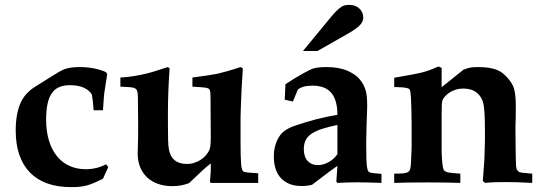

<svg xmlns="http://www.w3.org/2000/svg" viewBox="-20 -744 2206 781"><path d="M420.4 -64.5 398.9 -17.1Q377.4 -6.3 361.3 0.5Q345.2 7.3 330.8 11Q316.4 14.6 301.5 15.9Q286.6 17.1 268.1 17.1Q214.4 17.1 172.6 2.2Q130.9 -12.7 102.3 -41.7Q73.7 -70.8 58.8 -113.8Q43.9 -156.7 43.9 -212.9Q43.9 -247.1 48.6 -273.7Q53.2 -300.3 62 -321.3Q70.8 -342.3 84 -357.9Q97.2 -373.5 114.3 -385.7L189.5 -433.1Q228 -457.5 241.7 -462.4Q266.1 -471.2 302.7 -471.2Q365.2 -471.2 411.1 -450.7L416 -442.4L403.8 -362.8Q402.8 -357.4 401.9 -340.6Q400.9 -323.7 398.9 -295.4H360.8Q357.9 -338.9 353.5 -359.9Q342.3 -377.9 319.8 -387.7Q297.4 -397.5 263.7 -397.5Q237.3 -397.5 219 -388.9Q200.7 -380.4 189.5 -363Q178.2 -345.7 173.1 -320.1Q168 -294.4 167.5 -259.8Q167.5 -209.5 179.4 -171.1Q191.4 -132.8 212.9 -107.2Q234.4 -81.5 263.9 -68.6Q293.5 -55.7 328.6 -55.7Q373.5 -55.7 411.1 -75.7Z M469.7 -391.6V-428.7Q490.7 -429.7 511.5 -432.6Q532.2 -435.5 554.2 -439.9Q576.2 -444.3 602.8 -452.1Q629.4 -460 663.1 -471.2L669.9 -465.8Q666.5 -417 664.8 -372.8Q663.1 -328.6 663.1 -287.1V-232.4Q663.1 -197.3 663.8 -174.1Q664.6 -150.9 666.5 -139.2Q671.4 -108.4 689.9 -92.8Q708.5 -77.1 739.3 -77.1Q756.3 -77.1 771.2 -82Q786.1 -86.9 797.9 -95Q809.6 -103 818.1 -113Q826.7 -123 831.5 -133.3Q837.4 -146 837.4 -186L836.4 -338.9Q836.4 -354 835.9 -362.8Q835.4 -371.6 833.7 -376.5Q832 -381.3 829.3 -383.1Q826.7 -384.8 822.3 -386.2Q813 -388.7 762.7 -391.6V-428.7Q800.8 -433.6 826.4 -437.5Q852.1 -441.4 865.7 -444.3Q879.4 -447.3 902.6 -453.9Q925.8 -460.4 958.5 -471.2L967.8 -465.8L962.4 -376Q960.4 -327.1 959.5 -300.8Q958.5 -274.4 958.5 -269V-168.9Q958.5 -136.7 959 -114.5Q959.5 -92.3 960.7 -78.1Q961.9 -64 964.1 -56.4Q966.3 -48.8 970.2 -46.4Q974.6 -43.5 990 -42Q1005.4 -40.5 1030.3 -39.1V0H929.7H837.4L834 -3.9L836.9 -41.5Q837.4 -46.4 837.4 -55.7Q837.4 -64.9 837.4 -79.1Q827.6 -71.3 819.3 -64.7Q811 -58.1 804.2 -51.3L749 1Q716.8 13.2 681.2 13.2Q648.4 13.2 622.1 3.7Q595.7 -5.9 577.6 -23.2Q559.6 -40.5 549.8 -64.9Q540 -89.4 540 -119.1Q540 -125.5 541 -153.8Q542 -182.1 542 -237.8L541 -340.8Q541 -355.5 540 -363.8Q539.1 -372.1 537.1 -376.5Q535.2 -380.9 532.2 -382.6Q529.3 -384.3 525.4 -386.2Q521.5 -388.2 507.6 -389.4Q493.7 -390.6 469.7 -391.6Z M1531.7 -36.6V0Q1503.4 -1 1478.8 -1.7Q1454.1 -2.4 1432.1 -2.4Q1411.6 -2.4 1391.8 -1.7Q1372.1 -1 1352.5 0L1348.1 -5.4L1352.5 -69.3Q1344.2 -64 1318.4 -44.9Q1292.5 -25.9 1249 7.8Q1229 12.7 1207 12.7Q1153.8 12.7 1123.8 -18.3Q1093.8 -49.3 1093.8 -108.4Q1093.8 -128.4 1097.7 -144.8Q1101.6 -161.1 1107.7 -174.1Q1113.8 -187 1121.1 -196Q1128.4 -205.1 1135.7 -210.4Q1144 -216.8 1155.5 -222.7Q1167 -228.5 1183.6 -233.9Q1222.2 -247.1 1264.4 -258.3Q1306.6 -269.5 1352.5 -276.9Q1352.5 -336.4 1327.9 -366Q1303.2 -395.5 1251.5 -395.5Q1236.8 -395.5 1221.9 -393.1Q1207 -390.6 1191.9 -380.4L1171.4 -331.1L1138.2 -338.4L1141.1 -401.4Q1158.7 -413.1 1176.5 -424.1Q1194.3 -435.1 1210.2 -443.8Q1226.1 -452.6 1238 -458.5Q1250 -464.4 1255.9 -465.8Q1275.9 -471.2 1306.6 -471.2Q1359.9 -471.2 1394.3 -455.8Q1428.7 -440.4 1444.8 -419.4Q1453.1 -409.2 1458.7 -398.2Q1464.4 -387.2 1467.8 -374.8Q1471.2 -362.3 1472.4 -347.4Q1473.6 -332.5 1473.6 -314Q1473.6 -312.5 1473.4 -303.5Q1473.1 -294.4 1472.7 -281Q1472.2 -267.6 1471.7 -251.2Q1471.2 -234.9 1470.7 -218.5Q1470.2 -202.1 1470 -186.8Q1469.7 -171.4 1469.7 -160.6Q1469.7 -127 1470.2 -105.2Q1470.7 -83.5 1472.2 -70.6Q1473.6 -57.6 1476.1 -51.5Q1478.5 -45.4 1482.4 -43.5Q1486.8 -41 1499.3 -39.8Q1511.7 -38.6 1531.7 -36.6ZM1352.5 -235.8Q1315.4 -228 1289.3 -219.5Q1263.2 -210.9 1246.8 -199.7Q1230.5 -188.5 1223.1 -173.3Q1215.8 -158.2 1215.8 -137.7Q1215.8 -106.4 1231.4 -89.4Q1247.1 -72.3 1273.4 -72.3Q1284.7 -72.3 1295.9 -75.7Q1307.1 -79.1 1317.6 -85Q1328.1 -90.8 1337.2 -99.1Q1346.2 -107.4 1352.5 -117.2ZM1271.5 -536.6H1212.4L1327.1 -675.8Q1340.8 -691.9 1350.6 -701.4Q1360.4 -710.9 1368.4 -716.1Q1376.5 -721.2 1384 -722.7Q1391.6 -724.1 1400.9 -724.1Q1426.3 -724.1 1441.9 -709.2Q1457.5 -694.3 1457.5 -673.3Q1458 -655.8 1443.4 -641.1Q1428.7 -626.5 1399.4 -609.4Z M2145 -37.6V0Q2111.3 -2 2084.5 -2.7Q2057.6 -3.4 2036.6 -3.4Q2011.7 -3.4 1991.2 -2.7Q1970.7 -2 1952.6 0L1943.8 -8.8Q1944.3 -14.2 1946 -35.2Q1947.8 -56.2 1950.2 -93.3L1952.6 -173.3V-211.9Q1952.6 -254.9 1950.9 -282.7Q1949.2 -310.5 1945.8 -324.2Q1939.5 -351.1 1918.9 -367.4Q1898.4 -383.8 1864.3 -383.8Q1847.7 -383.8 1833.3 -379.2Q1818.8 -374.5 1807.9 -367.2Q1796.9 -359.9 1789.6 -351.3Q1782.2 -342.8 1779.3 -334.5Q1776.4 -326.7 1776.4 -277.3V-256.3V-174.3Q1776.4 -159.7 1776.4 -139.4Q1776.4 -119.1 1777.6 -100.1Q1778.8 -81.1 1781.2 -66.4Q1783.7 -51.8 1788.6 -48.8Q1792.5 -46.4 1794.7 -45.2Q1796.9 -43.9 1802.2 -42.7Q1807.6 -41.5 1818.8 -40.5Q1830.1 -39.6 1852.5 -37.6V0Q1825.7 -1 1793.2 -1.5Q1760.7 -2 1722.2 -2Q1676.8 -2 1642.6 -1.5Q1608.4 -1 1583.5 0V-37.6Q1606.4 -37.6 1619.9 -38.8Q1633.3 -40 1640.1 -44.7Q1647 -49.3 1649.2 -59.1Q1651.4 -68.8 1651.9 -86.4L1653.8 -129.9Q1654.3 -136.7 1654.3 -147.7Q1654.3 -158.7 1654.3 -174.3V-238.3Q1654.3 -246.1 1654.1 -259Q1653.8 -272 1653.6 -286.9Q1653.3 -301.8 1652.8 -317.4Q1652.3 -333 1651.6 -345.9Q1650.9 -358.9 1649.7 -367.9Q1648.4 -377 1647 -378.9Q1645.5 -381.3 1642.8 -383.1Q1640.1 -384.8 1633.8 -386.2Q1627.4 -387.7 1615.7 -388.7Q1604 -389.6 1583.5 -390.1V-427.7Q1627.9 -435.5 1657 -440.9Q1686 -446.3 1700.2 -450.2Q1728 -457.5 1763.2 -473.6L1776.4 -467.8V-389.2L1865.2 -460.4Q1874 -463.9 1880.9 -466.1Q1887.7 -468.3 1894 -469.2Q1900.4 -470.2 1907.2 -470.7Q1914.1 -471.2 1922.9 -471.2Q1949.2 -471.2 1968.3 -468.3Q1987.3 -465.3 2001.2 -459.7Q2015.1 -454.1 2025.4 -445.8Q2035.6 -437.5 2045.4 -426.3Q2054.7 -415.5 2061 -405.5Q2067.4 -395.5 2071 -382.8Q2074.7 -370.1 2076.4 -352.8Q2078.1 -335.4 2078.1 -309.6Q2078.1 -288.1 2077.9 -274.2Q2077.6 -260.3 2077.4 -251Q2077.1 -241.7 2076.9 -235.8Q2076.7 -230 2076.7 -224.6L2077.1 -174.3Q2077.6 -131.3 2077.9 -107.2Q2078.1 -83 2079.1 -70.8Q2080.1 -58.6 2082.3 -54.4Q2084.5 -50.3 2088.4 -46.9Q2091.3 -44.4 2095.2 -43.2Q2099.1 -42 2105.5 -41.3Q2111.8 -40.5 2121.3 -39.8Q2130.9 -39.1 2145 -37.6Z"/></svg>

Font: XB Kayhan
Style: Bold
Weight: 700
Designer: Behnam
Foundry: Irmug
Version: Version 7.300 2009